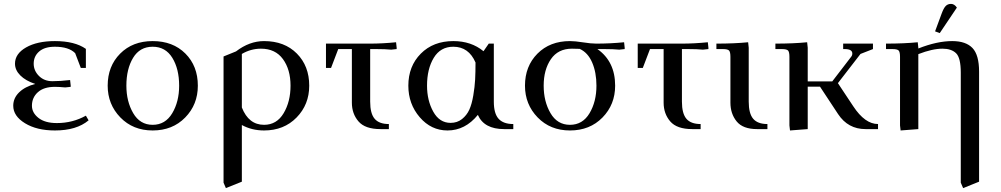

<svg xmlns="http://www.w3.org/2000/svg" viewBox="-20 -663 5142 986"><path d="M48 -120Q48 -159 78 -188.5Q108 -218 161 -232Q112 -248 84.5 -275.5Q57 -303 57 -336Q57 -387 114 -419.5Q171 -452 262 -452Q364 -452 421 -412V-314H395L366 -390Q333 -423 262 -423Q209 -423 181 -398.5Q153 -374 153 -336Q153 -300 180 -273Q207 -246 249 -246Q290 -246 340 -252L343 -224V-217L315 -214Q284 -217 262 -217Q205 -217 174.5 -189.5Q144 -162 144 -120Q144 -84 177.5 -57.5Q211 -31 272 -31Q353 -31 421 -69L435 -45Q373 7 262 7Q169 7 108.5 -30Q48 -67 48 -120Z M533 -223Q533 -323 597 -387.5Q661 -452 764 -452Q868 -452 932 -388Q996 -324 996 -223Q996 -126 931 -59.5Q866 7 764 7Q663 7 598 -60Q533 -127 533 -223ZM629 -223Q629 -142 664 -82Q699 -22 764 -22Q829 -22 864.5 -81.5Q900 -141 900 -223Q900 -309 865 -366Q830 -423 764 -423Q698 -423 663.5 -366Q629 -309 629 -223Z M1128 275V-373L1192 -399Q1261 -452 1336 -452Q1441 -452 1504.5 -388Q1568 -324 1568 -223Q1568 -126 1503 -59.5Q1438 7 1336 7Q1273 7 1222 -21V270L1140 303ZM1222 -111Q1257 -22 1336 -22Q1401 -22 1436.5 -81.5Q1472 -141 1472 -223Q1472 -306 1433 -359.5Q1394 -413 1320 -413Q1268 -413 1222 -386Z M1654 -314V-439H1881Q1944 -439 2014 -446L2017 -418V-411L1989 -408Q1959 -411 1912 -411H1881V-141Q1881 -80 1904 -53Q1927 -26 1977 -26V0H1934Q1855 0 1821 -39.5Q1787 -79 1787 -136V-411H1717L1680 -314Z M2077 -223Q2077 -323 2141 -387.5Q2205 -452 2308 -452Q2400 -452 2463 -400L2490 -439H2516V-141Q2516 -80 2540.5 -53Q2565 -26 2616 -26V0H2569Q2466 0 2434 -73Q2369 7 2278 7Q2194 7 2135.5 -61Q2077 -129 2077 -223ZM2173 -223Q2173 -147 2205 -89.5Q2237 -32 2294 -32Q2328 -32 2352.5 -51.5Q2377 -71 2390 -99.5Q2403 -128 2410.5 -172.5Q2418 -217 2420 -254.5Q2422 -292 2422 -342Q2387 -423 2308 -423Q2242 -423 2207.5 -366Q2173 -309 2173 -223Z M2676 -223Q2676 -323 2740 -387.5Q2804 -452 2907 -452Q2933 -452 2974 -445.5Q3015 -439 3042 -439Q3115 -439 3185 -446L3188 -418V-411L3160 -408Q3130 -411 3083 -411H3048Q3139 -347 3139 -223Q3139 -126 3074 -59.5Q3009 7 2907 7Q2806 7 2741 -60Q2676 -127 2676 -223ZM2772 -223Q2772 -142 2807 -82Q2842 -22 2907 -22Q2972 -22 3007.5 -81.5Q3043 -141 3043 -223Q3043 -291 3021 -342Q2999 -393 2957 -412Q2942 -413 2917 -413Q2846 -413 2809 -359Q2772 -305 2772 -223Z M3255 -314V-439H3482Q3545 -439 3615 -446L3618 -418V-411L3590 -408Q3560 -411 3513 -411H3482V-141Q3482 -80 3505 -53Q3528 -26 3578 -26V0H3535Q3456 0 3422 -39.5Q3388 -79 3388 -136V-411H3318L3281 -314Z M3659 -411V-439Q3752 -439 3822 -446L3825 -418V-141Q3825 -80 3848 -53Q3871 -26 3921 -26V0H3868Q3795 0 3763 -39.5Q3731 -79 3731 -136V-371Q3731 -396 3724 -403.5Q3717 -411 3692 -411Z M3962 -411V-439Q4055 -439 4125 -446L4128 -418V-245H4254L4350 -370Q4357 -378 4357 -388Q4357 -411 4318 -411H4310V-439H4463V-411L4399 -386L4283 -236L4362 -117Q4422 -26 4489 -26V0H4425Q4335 0 4284 -77L4191 -218H4128V0L4037 7L4034 -19V-371Q4034 -396 4027 -403.5Q4020 -411 3995 -411Z M4530 -411V-439Q4623 -439 4693 -446L4696 -418V-414Q4792 -452 4870 -452Q4940 -452 4974 -416.5Q5008 -381 5008 -295V270L4926 303L4914 275V-290Q4914 -366 4890 -389.5Q4866 -413 4820 -413Q4768 -413 4696 -385V0L4605 7L4602 -19V-371Q4602 -396 4595 -403.5Q4588 -411 4563 -411ZM4782 -502 4816 -594Q4826 -621 4836.5 -632Q4847 -643 4864 -643Q4881 -643 4894 -624L4806 -493Z"/></svg>

Font: Dihjauti
Style: Bold
Weight: 700
Designer: T. Christopher White
Version: Version 3.0.0